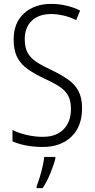

<svg xmlns="http://www.w3.org/2000/svg" viewBox="-20 -744 485 985"><path d="M401 -189Q401 -95 346 -42.5Q291 10 200 10Q110 10 44 -19V-77Q76 -61 117.5 -51.5Q159 -42 200 -42Q269 -42 306.5 -81Q344 -120 344 -185Q344 -227 329.5 -253.5Q315 -280 284.5 -300Q254 -320 205 -342Q159 -364 124 -388Q89 -412 69.5 -448Q50 -484 50 -541Q50 -628 104 -676Q158 -724 242 -724Q285 -724 323 -714.5Q361 -705 391 -690L371 -641Q338 -657 305 -664.5Q272 -672 242 -672Q179 -672 143 -637.5Q107 -603 107 -543Q107 -499 122.5 -472Q138 -445 168 -425.5Q198 -406 241 -386Q292 -362 328 -337Q364 -312 382.5 -277Q401 -242 401 -189ZM264 70Q255 105 237.5 147Q220 189 199 221H168V211Q175 194 183.5 166.5Q192 139 198.5 110Q205 81 207 61H264Z"/></svg>

Font: Noto Sans Gurmukhi Condensed Light
Style: Regular
Weight: 300
Width: 3
Designer: Jelle Bosma - Monotype Design Team
Foundry: Monotype Imaging Inc.
Version: Version 2.004; ttfautohint (v1.8.4.7-5d5b)